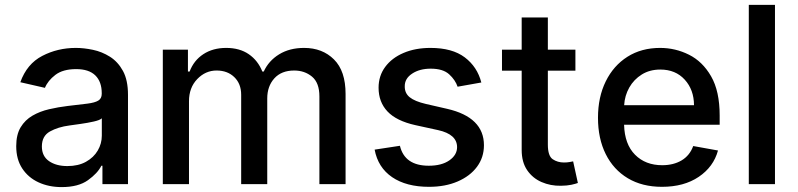

<svg xmlns="http://www.w3.org/2000/svg" viewBox="-20 -747 3236 779"><path d="M230.1 12.1Q178.3 12.1 136.5 -7.1Q94.8 -26.3 70.3 -63.4Q45.8 -100.5 45.8 -154.1Q45.8 -200.6 63.7 -230.5Q81.7 -260.3 111.7 -277.7Q141.7 -295.1 179 -303.8Q216.3 -312.5 255 -317.1Q304 -322.8 334.3 -326.5Q364.7 -330.3 378.7 -338.8Q392.8 -347.3 392.8 -366.5V-369Q392.8 -415.5 366.7 -441.1Q340.6 -466.6 289.1 -466.6Q235.4 -466.6 204.7 -443.2Q174 -419.7 162.3 -390.6L62.5 -413.4Q89.1 -487.9 151.5 -520.2Q213.8 -552.6 287.6 -552.6Q320.3 -552.6 356.9 -544.9Q393.5 -537.3 426 -516.9Q458.5 -496.4 478.9 -459.2Q499.3 -421.9 499.3 -362.2V0H395.6V-74.6H391.3Q376.1 -44 337 -16Q297.9 12.1 230.1 12.1ZM253.2 -73.2Q297.6 -73.2 328.8 -90.6Q360.1 -108 376.6 -136.2Q393.1 -164.4 393.1 -196.7V-267Q385.7 -259.6 360.4 -253.9Q335.2 -248.2 307.2 -244.3Q279.1 -240.4 261.7 -237.9Q215.6 -231.9 182.7 -213.6Q149.9 -195.3 149.9 -152.7Q149.9 -113.3 179 -93.2Q208.1 -73.2 253.2 -73.2Z M640.6 0V-545.5H742.5V-456.7H749.3Q766.3 -501.8 805 -527.2Q843.8 -552.6 897.7 -552.6Q952.4 -552.6 989.5 -527Q1026.6 -501.4 1044.4 -456.7H1050.1Q1070 -500.4 1112.4 -526.5Q1154.8 -552.6 1213.8 -552.6Q1288 -552.6 1335 -505.9Q1382.1 -459.2 1382.1 -365.8V0H1275.9V-355.8Q1275.9 -411.2 1245.9 -436.1Q1215.9 -460.9 1173.7 -460.9Q1121.8 -460.9 1093 -429Q1064.3 -397 1064.3 -347.7V0H958.5V-362.6Q958.5 -407 930.8 -433.9Q903.1 -460.9 858.7 -460.9Q813.6 -460.9 780.2 -426.1Q746.8 -391.3 746.8 -336.3V0Z M1932.9 -412.3 1836.6 -395.2Q1827.4 -422.6 1802.4 -445.5Q1777.3 -468.4 1727.6 -468.4Q1682.5 -468.4 1652.2 -448.3Q1621.8 -428.3 1622.2 -396.7Q1621.8 -369 1642.2 -352.5Q1662.6 -335.9 1707.7 -325.3L1794.4 -305.4Q1943.5 -271 1943.5 -157.7Q1943.5 -108.3 1915.3 -70.3Q1887.1 -32.3 1836.8 -10.7Q1786.6 11 1720.5 11Q1628.6 11 1571 -28.2Q1513.5 -67.5 1500 -139.9L1602.6 -155.5Q1621.8 -74.6 1719.8 -74.6Q1772 -74.6 1803.3 -96.4Q1834.5 -118.3 1834.5 -149.9Q1834.5 -202.1 1757.5 -219.1L1665.1 -239.3Q1588.4 -256.4 1552.2 -294.7Q1516 -333.1 1516 -391Q1516 -439.3 1543 -475.7Q1570 -512.1 1617.5 -532.3Q1665.1 -552.6 1726.6 -552.6Q1815 -552.6 1865.8 -514.2Q1916.5 -475.9 1932.9 -412.3Z M2314.6 -545.5V-460.2H2202.8V-160.5Q2202.8 -114.3 2222.5 -101Q2242.2 -87.7 2268.1 -87.7Q2280.9 -87.7 2290.5 -89.5Q2300.1 -91.3 2305.4 -92.3L2324.6 -4.6Q2315.3 -1.1 2298.1 2.7Q2280.9 6.4 2255.7 6.7Q2213.8 7.5 2177.4 -8.3Q2141 -24.1 2118.8 -56.6Q2096.6 -89.1 2096.6 -138.5V-460.2H2016.7V-545.5H2096.6V-676.1H2202.8V-545.5Z M2665.8 11Q2585.6 11 2527.3 -23.8Q2469.1 -58.6 2437.7 -121.6Q2406.2 -184.7 2406.2 -269.2Q2406.2 -353 2437.7 -416.9Q2469.1 -480.8 2525.7 -516.7Q2582.4 -552.6 2658.4 -552.6Q2720.2 -552.6 2775.4 -525Q2830.6 -497.5 2865.2 -437.3Q2899.9 -377.1 2899.9 -278.4V-240.8H2512.1Q2514.2 -161.9 2556.5 -119.3Q2598.7 -76.7 2666.9 -76.7Q2712.4 -76.7 2745.4 -96.2Q2778.4 -115.8 2792.6 -154.5L2893.1 -136.4Q2875 -70 2815 -29.5Q2755 11 2665.8 11ZM2512.4 -320.3H2795.8Q2795.5 -382.8 2758.2 -423.8Q2720.9 -464.8 2659.1 -464.8Q2616.1 -464.8 2584 -444.8Q2551.8 -424.7 2533.2 -391.9Q2514.6 -359 2512.4 -320.3Z M3124.3 -727.3V0H3018.1V-727.3Z"/></svg>

Font: Inter UI Medium
Style: Regular
Weight: 500
Designer: Rasmus Andersson
Foundry: rsms
Version: 3.2;8d6f07862